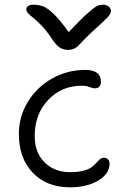

<svg xmlns="http://www.w3.org/2000/svg" viewBox="-20 -757 535 824"><path d="M420.9 -736.8Q437 -736.8 446.5 -728.8Q456.1 -720.7 456.1 -709Q456.1 -698.7 442.6 -683.6Q429.2 -668.5 377 -622.1Q358.9 -605.5 340.8 -586.7Q322.8 -567.9 315.7 -560.5Q308.6 -553.2 297.9 -548.1Q287.1 -543 272.9 -543Q251 -543 235.4 -553.5Q219.7 -564 200.2 -594.2Q179.7 -625 157.7 -647.9Q135.7 -670.9 122.8 -680.4Q109.9 -689.9 101.3 -699.2Q92.8 -708.5 92.8 -717.8Q92.8 -726.1 101.1 -731.4Q109.4 -736.8 122.1 -736.8Q147.5 -736.8 166.7 -729Q186 -721.2 212.6 -695.1Q239.3 -668.9 274.9 -619.1Q324.7 -672.4 355 -699.2Q385.3 -726.1 396.7 -731.4Q408.2 -736.8 420.9 -736.8ZM280.8 46.9Q180.7 46.9 120.8 -15.4Q61 -77.6 61 -182.1Q61 -257.3 100.1 -320.8Q139.2 -384.3 204.6 -420.7Q270 -457 346.2 -457Q413.1 -457 413.1 -405.8Q413.1 -393.1 406.2 -385.5Q399.4 -377.9 387.2 -377.9Q378.4 -377.9 364 -383.5Q349.6 -389.2 331.1 -389.2Q244.6 -389.2 186.8 -328.1Q128.9 -267.1 128.9 -172.9Q128.9 -102.1 171.4 -60.1Q213.9 -18.1 280.8 -18.1Q314.5 -18.1 338.4 -24.4Q362.3 -30.8 374 -40Q385.7 -49.3 393.6 -58.3Q401.4 -67.4 408.9 -73.7Q416.5 -80.1 425.8 -80.1Q437 -80.1 443.6 -73Q450.2 -65.9 450.2 -55.2Q450.2 -10.7 401.4 18.1Q352.5 46.9 280.8 46.9Z"/></svg>

Font: Shantell Sans Bouncy
Style: Regular
Weight: 300
Designer: Stephen Nixon, Anya Danilova, Shantell Martin
Foundry: Arrow Type
Version: Version 1.006;[9816181b4]